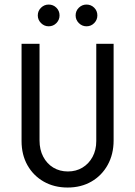

<svg xmlns="http://www.w3.org/2000/svg" viewBox="-20 -818 596 846"><path d="M277.8 8.3Q218.8 8.3 172.9 -17.7Q127.1 -43.8 101 -89.9Q75 -136.1 75 -196.5V-625H154.2V-199.3Q154.2 -158.3 170.5 -127.4Q186.8 -96.5 214.9 -79.5Q243.1 -62.5 279.2 -62.5Q315.3 -62.5 343.4 -79.5Q371.5 -96.5 387.8 -126.7Q404.2 -156.9 404.2 -196.5V-625H480.6V-199.3Q480.6 -138.2 454.5 -91.3Q428.5 -44.4 383 -18.1Q337.5 8.3 277.8 8.3ZM361.1 -702.1Q341.7 -702.1 327.4 -716.3Q313.2 -730.6 313.2 -750Q313.2 -770.1 327.4 -784Q341.7 -797.9 361.1 -797.9Q381.2 -797.9 395.1 -784Q409 -770.1 409 -750Q409 -730.6 395.1 -716.3Q381.2 -702.1 361.1 -702.1ZM194.4 -702.1Q175 -702.1 160.8 -716.3Q146.5 -730.6 146.5 -750Q146.5 -770.1 160.8 -784Q175 -797.9 194.4 -797.9Q214.6 -797.9 228.5 -784Q242.4 -770.1 242.4 -750Q242.4 -730.6 228.5 -716.3Q214.6 -702.1 194.4 -702.1Z"/></svg>

Font: Afacad Flux
Style: Regular
Weight: 400
Designer: Kristian Moeller
Foundry: Dicotype
Version: Version 1.100